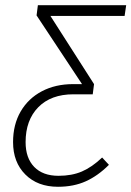

<svg xmlns="http://www.w3.org/2000/svg" viewBox="-20 -704 503 735"><path d="M457 -643H173L340 -382L335 -343H261Q175 -343 126.5 -293.5Q78 -244 78 -160Q78 -99 111 -65Q144 -31 204 -31Q255 -31 293.5 -47.5Q332 -64 371 -101L397 -73Q355 -31 308.5 -10Q262 11 202 11Q124 11 77 -36Q30 -83 30 -160Q30 -227 59 -277Q88 -327 140 -354.5Q192 -382 260 -382H294L120 -645L125 -684H463Z"/></svg>

Font: Fira Sans Condensed ExtraLight
Style: Italic
Weight: 275
Width: 3
Italic angle: -8°
Designer: Carrois Corporate & Edenspiekermann AG
Foundry: Carrois Corporate GbR & Edenspiekermann AG
Version: Version 4.203